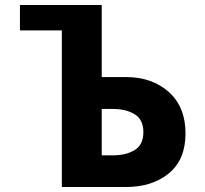

<svg xmlns="http://www.w3.org/2000/svg" viewBox="-20 -752 824 770"><path d="M228 -2H484Q591 -2 657.5 -57Q724 -112 724 -217Q724 -323 657 -383Q590 -443 484 -443H388V-630V-703V-732H60V-630H228ZM388 -315H433Q486 -315 520.5 -293.5Q555 -272 555 -222Q555 -172 520.5 -150.5Q486 -129 433 -129H388Z"/></svg>

Font: Hussar
Style: BoldWeb
Weight: 700
Foundry: Cannot Into Space Fonts
Version: Version 2.00